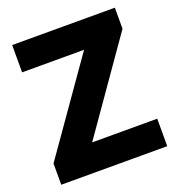

<svg xmlns="http://www.w3.org/2000/svg" viewBox="-130 -820 855 926"><g transform="rotate(-20 297.5 -357.0)"><path d="M571 0H27V-109L353 -574H35V-714H562V-606L237 -141H571Z"/></g></svg>

Font: Noto Sans Thaana ExtraBold
Style: Regular
Weight: 800
Designer: David Williams
Foundry: Google Inc.
Version: Version 3.001; ttfautohint (v1.8.4.7-5d5b)